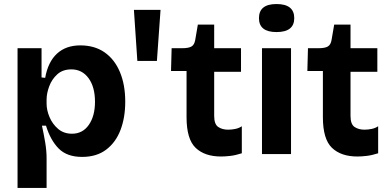

<svg xmlns="http://www.w3.org/2000/svg" viewBox="-20 -764 1928 952"><path d="M67 168V-525H186V-380L204 -378Q218 -457 262.5 -498Q307 -539 378 -539Q449 -539 498.5 -504.5Q548 -470 574.5 -407Q601 -344 601 -260Q601 -181 577.5 -119.5Q554 -58 506.5 -22Q459 14 387 14Q312 14 271 -27.5Q230 -69 208 -141H188Q197 -100 204 -58.5Q211 -17 211 20V168ZM337 -101Q390 -101 420.5 -145Q451 -189 451 -259Q451 -333 419 -376.5Q387 -420 334 -420Q291 -420 264 -395.5Q237 -371 224 -336Q211 -301 211 -270V-250Q211 -218 225.5 -183.5Q240 -149 268 -125Q296 -101 337 -101Z M661 -462 644 -715H776L758 -462Z M1076 12Q995 12 950 -31Q905 -74 905 -183V-412H828L831 -525H884Q915 -525 929.5 -533.5Q944 -542 948 -566L961 -642H1042V-525H1175V-408H1042V-189Q1042 -148 1062 -134.5Q1082 -121 1111 -121Q1130 -121 1148 -125Q1166 -129 1179 -138V-4Q1148 6 1122 9Q1096 12 1076 12Z M1279 0V-525H1423V0ZM1351 -605Q1264 -605 1264 -674Q1264 -744 1351 -744Q1439 -744 1439 -674Q1439 -605 1351 -605Z M1752 12Q1671 12 1626 -31Q1581 -74 1581 -183V-412H1504L1507 -525H1560Q1591 -525 1605.5 -533.5Q1620 -542 1624 -566L1637 -642H1718V-525H1851V-408H1718V-189Q1718 -148 1738 -134.5Q1758 -121 1787 -121Q1806 -121 1824 -125Q1842 -129 1855 -138V-4Q1824 6 1798 9Q1772 12 1752 12Z"/></svg>

Font: Bricolage Grotesque 10pt Bricolage Grotesque 10pt Regular
Style: Bold
Weight: 700
Designer: Mathieu Triay
Foundry: Atelier Triay
Version: Version 1.000; ttfautohint (v1.8.4.7-5d5b);gftools[0.9.32]